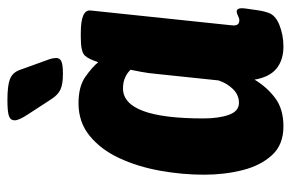

<svg xmlns="http://www.w3.org/2000/svg" viewBox="-150 -608 766 505"><g transform="rotate(-90 232.5 -355.0)"><path d="M153 8Q105 8 77.5 -22Q50 -52 38 -99.5Q26 -147 26 -201Q26 -258 36.5 -316.5Q47 -375 69.5 -423.5Q92 -472 128 -501.5Q164 -531 214 -531Q258 -531 283.5 -513Q309 -495 322 -479Q330 -505 340 -515Q350 -525 387 -525H399Q460 -525 458 -500L419 -129Q416 -108 432 -108Q437 -108 444 -111.5Q451 -115 455 -115Q461 -115 463 -108.5Q465 -102 462 -84Q460 -69 458 -56Q456 -43 452 -32Q446 -13 419.5 -2.5Q393 8 363 8Q328 8 305.5 -10Q283 -28 276 -68Q257 -36 228 -14Q199 8 153 8ZM215 -109Q236 -109 251.5 -125Q267 -141 274 -163L291 -325Q293 -348 296.5 -366Q300 -384 302 -394Q295 -402 282.5 -408Q270 -414 253 -414Q174 -414 174 -203Q174 -162 183.5 -135.5Q193 -109 215 -109ZM291 -572Q264 -572 250 -578.5Q236 -585 225 -602L184 -665Q169 -688 169 -699Q169 -710 180.5 -714Q192 -718 222 -718Q260 -718 277 -711.5Q294 -705 301 -687L327 -615Q331 -605 332 -599Q333 -593 333 -590Q333 -580 324 -576Q315 -572 291 -572Z"/></g></svg>

Font: Asap Condensed
Style: Bold Italic
Weight: 700
Width: 3
Italic angle: -6°
Designer: Pablo Cosgaya
Foundry: Omnibus-Type
Version: Version 3.001; ttfautohint (v1.8.4.7-5d5b)